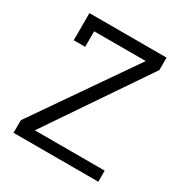

<svg xmlns="http://www.w3.org/2000/svg" viewBox="-168 -854 937 983"><g transform="rotate(30 300.0 -362.5)"><path d="M535 -725V-651.5L137 -65.5H550V0H49V-74.5L451.5 -656.5H146.5V-564.5H79V-725Z"/></g></svg>

Font: JuliaMono Light
Style: Regular
Weight: 300
Monospace: yes
Designer: cormullion
Foundry: corm
Version: Version 0.054; ttfautohint (v1.8.4)